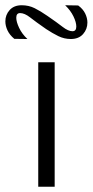

<svg xmlns="http://www.w3.org/2000/svg" viewBox="-70 -708 351 728"><path d="M75 0V-472H137.3V0ZM-15.7 -560.7Q-33.5 -575.5 -41.6 -592.8Q-49.7 -610.1 -49.7 -627Q-49.7 -651.8 -33.4 -669.9Q-17 -688.1 12.1 -688.1Q38.9 -688.1 61.1 -677.1Q83.3 -666.1 109.5 -647.9Q146.6 -622.4 167.6 -606Q188.7 -589.6 204.7 -589.6Q219.3 -589.6 219.3 -607.3Q219.3 -623.6 208.4 -646.1Q197.4 -668.7 177 -688.1L226.4 -687.3Q244.6 -674.1 253 -656.8Q261.4 -639.5 261.4 -622.5Q261.4 -597.4 245 -578.8Q228.5 -560.1 198.6 -560.1Q173.6 -560.1 151.3 -571Q129 -581.9 104.7 -598Q65.5 -625.2 44.4 -641.8Q23.2 -658.4 6.2 -658.4Q-8.3 -658.4 -8.3 -640.7Q-8.3 -625.3 2.5 -602.4Q13.2 -579.5 33.9 -560.1Z"/></svg>

Font: Panamera Thin
Style: Regular
Weight: 100
Designer: Bastien Sozeau
Foundry: NBR — Bastien Sozeau
Version: Version 3.003;gftools[0.9.33]